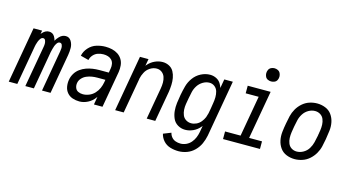

<svg xmlns="http://www.w3.org/2000/svg" viewBox="-110 -1146 3207 1757"><g transform="rotate(15 1494.0 -267.5)"><path d="M-12 0 81 -530H162L156 -497Q161 -502 166 -508Q193 -538 227 -538Q262 -538 280 -508Q291 -490 295 -470Q306 -490 323 -508Q350 -538 385 -538Q419 -538 437 -508.5Q455 -479 455.5 -445Q456 -411 450 -376L384 0H303L371 -390Q374 -406 374.5 -421Q375 -436 369 -451Q363 -466 347 -466Q332 -466 321.5 -451Q311 -436 305.5 -421.5Q300 -407 296.5 -392Q293 -377 289 -361L226 0H145L214 -390Q217 -406 217 -421Q217 -436 211 -451Q205 -466 190 -466Q175 -466 164.5 -451Q154 -436 148.5 -421.5Q143 -407 139 -392Q137 -383 135 -374L69 0Z M658 8Q624 8 593 -2.5Q562 -13 541.5 -37.5Q521 -62 515.5 -95Q510 -128 516 -161Q521 -191 538 -219.5Q555 -248 582 -267.5Q609 -287 639 -297.5Q669 -308 699.5 -312.5Q730 -317 761 -317H851L858 -358Q862 -380 858 -401.5Q854 -423 840 -438Q826 -453 805.5 -459.5Q785 -466 762 -466Q736 -466 710 -457.5Q684 -449 665 -427.5Q646 -406 641 -380L564 -400Q572 -442 603.5 -477Q635 -512 677.5 -525Q720 -538 762 -538Q794 -538 824.5 -531Q855 -524 880 -507.5Q905 -491 920.5 -465.5Q936 -440 939 -408.5Q942 -377 937 -345L876 0H795L808 -76Q805 -71 801 -66Q775 -31 736.5 -11.5Q698 8 658 8ZM672 -64Q701 -64 730.5 -76Q760 -88 782 -111.5Q804 -135 816.5 -163.5Q829 -192 834 -222L838 -245H761Q736 -245 711 -241Q686 -237 661 -226.5Q636 -216 617.5 -195.5Q599 -175 595 -150Q591 -127 599 -105Q607 -83 627.5 -73.5Q648 -64 672 -64Z M996 0 1089 -530H1170L1158 -464Q1163 -469 1167 -475Q1194 -505 1230 -521.5Q1266 -538 1304 -538Q1337 -538 1365.5 -523Q1394 -508 1409 -480.5Q1424 -453 1429.5 -421Q1435 -389 1433.5 -355.5Q1432 -322 1427 -289L1376 0H1295L1348 -301Q1353 -329 1353 -356.5Q1353 -384 1344.5 -409Q1336 -434 1315 -450Q1294 -466 1266 -466Q1233 -466 1202.5 -446Q1172 -426 1157 -395Q1142 -367 1136 -337L1135 -331V-329L1077 0Z M1652 213Q1611 213 1573 201.5Q1535 190 1509 161.5Q1483 133 1474 95L1547 66Q1552 89 1567 107Q1582 125 1604.5 133Q1627 141 1652 141Q1679 141 1705.5 129Q1732 117 1751 94.5Q1770 72 1780.5 46.5Q1791 21 1796 -6L1807 -68Q1803 -63 1798 -57Q1772 -26 1735 -9Q1698 8 1660 8Q1622 8 1590 -11Q1558 -30 1543 -63.5Q1528 -97 1524.5 -134.5Q1521 -172 1526 -211Q1531 -250 1538 -289Q1546 -332 1557.5 -375Q1569 -418 1597 -456.5Q1625 -495 1667 -516.5Q1709 -538 1753 -538Q1786 -538 1814.5 -523Q1843 -508 1858 -480Q1867 -464 1873 -445L1888 -530H1969L1875 6Q1867 46 1850 84Q1833 122 1802 153Q1771 184 1731.5 198.5Q1692 213 1652 213ZM1698 -64Q1723 -64 1747.5 -75.5Q1772 -87 1789.5 -108.5Q1807 -130 1817 -154Q1824 -174 1829 -194L1838 -243L1846 -294Q1851 -322 1851.5 -350.5Q1852 -379 1844.5 -405.5Q1837 -432 1815.5 -449Q1794 -466 1766 -466Q1734 -466 1704 -448Q1674 -430 1655.5 -401Q1637 -372 1630 -340.5Q1623 -309 1617 -277Q1612 -250 1607.5 -222.5Q1603 -195 1604.5 -168Q1606 -141 1616 -116.5Q1626 -92 1648.5 -78Q1671 -64 1698 -64Z M2018 0V-72H2165L2233 -458H2110V-530H2327L2246 -72H2368V0ZM2306 -623Q2290 -623 2274.5 -630Q2259 -637 2251.5 -652.5Q2244 -668 2244 -685Q2244 -702 2251.5 -717.5Q2259 -733 2274.5 -740.5Q2290 -748 2306 -748Q2323 -748 2338.5 -740.5Q2354 -733 2361.5 -717.5Q2369 -702 2369 -685Q2369 -668 2361.5 -652.5Q2354 -637 2338.5 -630Q2323 -623 2306 -623Z M2697 8Q2656 8 2619 -7Q2582 -22 2559.5 -53.5Q2537 -85 2529 -124Q2521 -163 2525.5 -204.5Q2530 -246 2538 -288Q2544 -323 2552.5 -359Q2561 -395 2580 -428.5Q2599 -462 2628.5 -488Q2658 -514 2694 -526Q2730 -538 2768 -538Q2808 -538 2845.5 -523Q2883 -508 2905.5 -476.5Q2928 -445 2936 -406Q2944 -367 2939 -325.5Q2934 -284 2927 -242Q2921 -207 2912.5 -171Q2904 -135 2884.5 -101.5Q2865 -68 2835.5 -42Q2806 -16 2769.5 -4Q2733 8 2697 8ZM2698 -64Q2730 -64 2760.5 -81.5Q2791 -99 2809 -128.5Q2827 -158 2834.5 -189.5Q2842 -221 2848 -252L2849 -257L2850 -266L2852 -275L2853 -284L2857 -307Q2861 -335 2860 -362Q2859 -389 2849 -413.5Q2839 -438 2816.5 -452Q2794 -466 2767 -466Q2734 -466 2704 -448.5Q2674 -431 2655.5 -401.5Q2637 -372 2630 -340.5Q2623 -309 2617 -278Q2612 -250 2608 -222.5Q2604 -195 2605 -168Q2606 -141 2616 -116.5Q2626 -92 2648 -78Q2670 -64 2698 -64Z"/></g></svg>

Font: Iosevka SS08
Style: Italic
Weight: 400
Italic angle: -10°
Monospace: yes
Designer: Belleve Invis
Foundry: Belleve Invis
Version: 2.1.0; ttfautohint (v1.8.2)